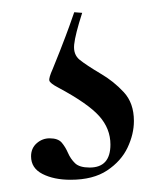

<svg xmlns="http://www.w3.org/2000/svg" viewBox="-20 -19 272 314"><path d="M114.4 2Q103 37.4 101.3 53.8Q99.6 70.2 110.3 78.8Q121 87.4 144.8 101.6Q165.8 113.8 182.4 131.7Q199 149.6 199 178.8Q199 200.4 188.6 222.4Q178.2 244.4 155.3 259.7Q132.4 275 95.4 275Q68.2 275 49.5 265.5Q30.8 256 30.8 236.6Q30.8 223.4 40 215.3Q49.2 207.2 61.2 207.2Q75 207.2 81 214.3Q87 221.4 91.2 231.1Q95.4 240.8 102.7 247.9Q110 255 126.6 255Q160.6 255 160.6 217.4Q160.6 191.4 142.2 170.8Q123.8 150.2 75.2 124.2Q61.8 117.2 60.7 112.8Q59.6 108.4 66.2 93.8Q73.8 75.4 78 64.4Q82.2 53.4 87.3 40.2Q92.4 27 101.4 1Z"/></svg>

Font: Cormorant Light
Style: Regular
Weight: 300
Designer: Christian Thalmann (Catharsis Fonts)
Foundry: Catharsis Fonts
Version: Version 4.000